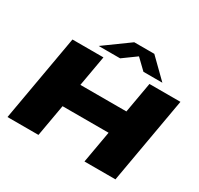

<svg xmlns="http://www.w3.org/2000/svg" viewBox="-181 -1106 1372 1326"><g transform="rotate(30 505.0 -442.5)"><path d="M28 0 149 -688H396L353 -444H720L763 -688H1010L889 0H642L687 -255H320L275 0ZM328 -740 528 -885H688L836 -740H685L575 -846H645L499 -740Z"/></g></svg>

Font: Archivo Expanded Black
Style: Italic
Weight: 900
Width: 7
Italic angle: -10°
Designer: Hector Gatti
Foundry: Omnibus-Type
Version: Version 2.001